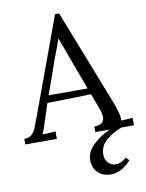

<svg xmlns="http://www.w3.org/2000/svg" viewBox="-109 -791 850 1121"><g transform="rotate(-10 316.0 -230.0)"><path d="M-6 0V-33Q24 -33 40 -49Q56 -65 66.5 -93Q77 -121 91 -158L297 -719H321L544 -150Q552 -129 562 -96Q572 -63 570 -40Q587 -41 604 -42Q621 -43 638 -44V0H409V-33Q447 -34 459 -50Q471 -66 468 -88Q465 -110 458 -128L423 -222L163 -216L128 -109Q121 -85 115.5 -71Q110 -57 103 -40Q123 -41 142.5 -42Q162 -43 181 -44V0ZM178 -259H409L338 -450Q327 -481 315.5 -511.5Q304 -542 293 -573H291Q281 -545 270.5 -517Q260 -489 249 -460ZM457 259Q409 259 380 230.5Q351 202 351 157Q351 114 383 78Q415 42 464 15.5Q513 -11 564 -26V0Q511 19 471.5 53Q432 87 432 137Q432 168 450.5 187Q469 206 494 206Q512 206 528.5 198Q545 190 559 178L576 196Q557 220 525 239.5Q493 259 457 259Z"/></g></svg>

Font: Lora
Style: Regular
Weight: 400
Designer: Olga Karpushina, Alexei Vanyashin (Cyrillic)
Foundry: Cyreal
Version: Version 3.005; ttfautohint (v1.8.4.7-5d5b)